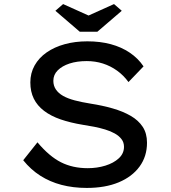

<svg xmlns="http://www.w3.org/2000/svg" viewBox="-20 -913 838 943"><path d="M406 10Q339 10 282 -5Q225 -20 178 -50Q131 -80 94 -126L164 -214Q222 -145 279.5 -116Q337 -87 411 -87Q457 -87 497.5 -99.5Q538 -112 563.5 -135.5Q589 -159 589 -192Q589 -214 576.5 -230Q564 -246 543.5 -257.5Q523 -269 496.5 -277Q470 -285 442 -290.5Q414 -296 387 -300Q326 -310 278 -326.5Q230 -343 196.5 -368.5Q163 -394 146 -428.5Q129 -463 129 -508Q129 -554 150 -591.5Q171 -629 209 -655.5Q247 -682 298 -696Q349 -710 409 -710Q472 -710 524 -696Q576 -682 617 -654.5Q658 -627 685 -587L611 -510Q587 -543 555 -566Q523 -589 485.5 -601Q448 -613 406 -613Q358 -613 321.5 -601Q285 -589 263.5 -567.5Q242 -546 242 -516Q242 -492 254.5 -473.5Q267 -455 290 -442Q313 -429 347 -420Q381 -411 425 -404Q483 -395 533.5 -380.5Q584 -366 622 -344Q660 -322 681 -290Q702 -258 702 -212Q702 -145 665.5 -95Q629 -45 563 -17.5Q497 10 406 10ZM372 -757 252 -860 290 -893 430 -830H400L540 -893L578 -860L458 -757Z"/></svg>

Font: Lexend Giga
Style: Regular
Weight: 400
Designer: Bonnie Shaver-Troup, Thomas Jockin
Foundry: Lexend
Version: Version 1.007